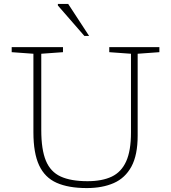

<svg xmlns="http://www.w3.org/2000/svg" viewBox="-20 -947 870 977"><path d="M646.5 -273V-673.5L536 -681.5V-707H791V-681.5L680.5 -673.5V-257Q680.5 -158 648.8 -99.5Q617 -41 559 -15.5Q501 10 421.5 10Q328.5 10 268.2 -16.8Q208 -43.5 179 -105.8Q150 -168 150 -274V-673.5L39.5 -681.5V-707H300.5V-681.5L190 -673.5V-285Q190 -186 213.5 -129.2Q237 -72.5 288.8 -48.8Q340.5 -25 425.5 -25Q499.5 -25 548.5 -48.2Q597.5 -71.5 622 -125.8Q646.5 -180 646.5 -273ZM433.5 -764H409.5L274.5 -919V-927H327Z"/></svg>

Font: Newsreader Caption ExtraLight
Style: Regular
Weight: 275
Designer: Hugues Gentile
Foundry: Production Type
Version: Version 1.001